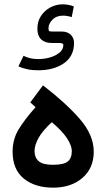

<svg xmlns="http://www.w3.org/2000/svg" viewBox="-20 -867 490 885"><path d="M88.4 -609.9Q101.6 -603 117.9 -598.9Q134.3 -594.7 156.2 -594.7Q185.1 -594.7 211.4 -602.5Q237.8 -610.4 254.9 -625Q272 -639.6 272 -659.7Q272 -668.9 252.4 -668.9H217.3Q186.5 -668.9 169.4 -685.8Q152.3 -702.6 152.3 -733.9Q152.3 -768.6 169.2 -793.9Q186 -819.3 212.9 -833.3Q239.7 -847.2 270.5 -847.2Q278.3 -847.2 292.7 -845Q307.1 -842.8 320.3 -837.4L310.5 -788.1Q289.6 -794.9 270.5 -794.9Q239.7 -794.9 221.7 -776.1Q203.6 -757.3 203.6 -737.3Q203.6 -727.5 205.8 -724.6Q208 -721.7 219.7 -721.7H263.7Q291 -721.7 306.2 -706.8Q321.3 -691.9 321.3 -669.4Q321.3 -607.9 274.7 -575.4Q228 -543 155.3 -543Q127.9 -543 105.7 -547.9Q83.5 -552.7 64.9 -561ZM178.2 -473.6Q284.7 -391.6 348.4 -317.9Q412.1 -244.1 412.1 -168Q412.1 -91.8 359.9 -46.9Q307.6 -2 225.1 -2Q141.1 -2 89.6 -43.9Q38.1 -85.9 38.1 -168Q38.1 -224.1 65.2 -269.5Q92.3 -314.9 144 -373L119.6 -395ZM218.8 -303.7Q176.8 -265.1 158 -231.7Q139.2 -198.2 139.2 -170.4Q139.2 -141.1 158 -124.3Q176.8 -107.4 224.6 -107.4Q273.4 -107.4 292.2 -122.6Q311 -137.7 311 -170.9Q311 -195.8 288.8 -229.7Q266.6 -263.7 218.8 -303.7Z"/></svg>

Font: Vazir Medium
Style: Medium
Weight: 500
Designer: Saber Rastikerdar
Foundry: Saber Rastikerdar
Version: Version 30.0.0